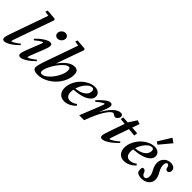

<svg xmlns="http://www.w3.org/2000/svg" viewBox="149 -1701 2688 2688"><g transform="rotate(45 1492.5 -357.0)"><path d="M41.5 11.2Q5.9 11.2 5.9 -25.4Q5.9 -55.2 35.2 -136.2L226.6 -679.7L157.2 -690.9L168.9 -725.1L318.8 -712.9L330.1 -694.8L132.8 -136.2Q111.3 -75.7 111.3 -64.9Q111.3 -61 115.7 -61Q121.6 -61 134 -66.2Q146.5 -71.3 172.6 -88.4Q198.7 -105.5 230 -131.8L244.1 -115.7Q183.6 -54.7 128.9 -21.7Q74.2 11.2 41.5 11.2Z M543.9 -543.9Q519 -543.9 503.2 -559.8Q487.3 -575.7 487.3 -599.6Q487.3 -631.3 512 -655.8Q536.6 -680.2 567.9 -680.2Q593.3 -680.2 609.6 -664.6Q626 -648.9 626 -624.5Q626 -593.8 601.8 -568.8Q577.6 -543.9 543.9 -543.9ZM359.4 11.2Q323.2 11.2 323.2 -25.4Q323.2 -58.6 355 -136.2L415.5 -287.1Q441.4 -350.1 441.4 -361.3Q441.4 -365.7 437 -365.7Q431.2 -365.7 418.5 -359.6Q405.8 -353.5 380.9 -336.2Q356 -318.8 326.2 -293.5L310.1 -308.1Q367.2 -369.6 422.6 -403.8Q478 -438 509.8 -438Q527.3 -438 536.9 -428.7Q546.4 -419.4 546.4 -402.3Q546.4 -369.1 515.1 -292.5L453.1 -136.2Q430.2 -78.1 430.2 -65.4Q430.2 -61.5 433.6 -61.5Q439.9 -61.5 452.1 -66.7Q464.4 -71.8 490.5 -88.9Q516.6 -106 547.9 -132.3L562.5 -116.2Q502 -55.2 447 -22Q392.1 11.2 359.4 11.2Z M705.6 11.2Q608.9 11.2 608.9 -44.9Q608.9 -87.9 651.4 -207L817.9 -679.7L748.5 -690.9L760.3 -725.1L910.2 -712.9L921.9 -694.8L774.4 -281.2Q888.2 -438 992.2 -438Q1031.7 -438 1049.8 -417Q1067.9 -396 1067.9 -349.6Q1067.9 -284.7 1035.9 -218.5Q1003.9 -152.3 953.4 -102.1Q902.8 -51.8 836.7 -20.3Q770.5 11.2 705.6 11.2ZM741.2 -35.2Q783.2 -35.2 836.4 -85.2Q889.6 -135.3 927 -206.3Q964.4 -277.3 964.4 -333Q964.4 -378.4 935.5 -378.4Q897.5 -378.4 842.5 -319.6Q787.6 -260.7 748 -185.8Q708.5 -110.8 708.5 -65.4Q708.5 -35.2 741.2 -35.2Z M1228.5 11.2Q1170.4 11.2 1135.5 -25.9Q1100.6 -63 1100.6 -128.9Q1100.6 -184.1 1126.5 -240.7Q1152.3 -297.4 1193.4 -340.3Q1234.4 -383.3 1288.1 -410.6Q1341.8 -438 1394 -438Q1442.9 -438 1470.7 -413.3Q1498.5 -388.7 1498.5 -351.6Q1498.5 -307.6 1460 -273.7Q1421.4 -239.7 1356.2 -220.7Q1291 -201.7 1207 -196.8Q1202.1 -173.8 1202.1 -149.4Q1202.1 -100.6 1223.1 -76.2Q1244.1 -51.8 1280.3 -51.8Q1304.2 -51.8 1332.8 -61.8Q1361.3 -71.8 1384.3 -91.3L1399.4 -72.3Q1367.2 -34.2 1320.8 -11.5Q1274.4 11.2 1228.5 11.2ZM1373.5 -405.8Q1327.6 -405.8 1281.7 -352.1Q1235.8 -298.3 1214.4 -226.6Q1303.7 -235.4 1355.2 -272.7Q1406.7 -310.1 1406.7 -366.2Q1406.7 -405.8 1373.5 -405.8Z M1517.1 0 1632.3 -287.1Q1657.7 -350.6 1657.7 -361.8Q1657.7 -366.2 1653.3 -366.2Q1647.5 -366.2 1634.8 -360.1Q1622.1 -354 1597.2 -336.4Q1572.3 -318.8 1542.5 -293.5L1526.4 -308.1Q1646 -438 1702.6 -438Q1720.2 -438 1729.7 -428.7Q1739.3 -419.4 1739.3 -402.3Q1739.3 -372.1 1707.5 -292.5L1679.7 -222.2Q1736.3 -324.7 1794.4 -381.3Q1852.5 -438 1903.3 -438Q1925.8 -438 1936.3 -428.5Q1946.8 -418.9 1946.8 -397.9Q1946.8 -378.4 1928.5 -357.2Q1910.2 -335.9 1891.1 -335.9Q1873.5 -335.9 1853.5 -352.1Q1843.3 -360.8 1833.5 -360.8Q1798.3 -360.8 1739.5 -269.8Q1680.7 -178.7 1614.7 0Z M1979 11.2Q1942.9 11.2 1942.9 -25.4Q1942.9 -51.8 1972.7 -136.2L2052.7 -365.2L1967.3 -374L1973.6 -416L2068.4 -409.7V-410.2L2146 -530.3L2202.1 -511.2L2164.1 -403.3L2270 -396L2262.7 -344.2L2147.5 -356L2071.8 -140.1Q2050.8 -80.6 2050.8 -68.4Q2050.8 -64.5 2054.7 -64.5Q2061 -64.5 2075 -70.6Q2088.9 -76.7 2118.2 -96.7Q2147.5 -116.7 2182.6 -147.9L2197.3 -132.8Q2128.9 -61 2071 -24.9Q2013.2 11.2 1979 11.2Z M2583.5 -483.9 2544.9 -509.8 2662.6 -701.2 2727.1 -655.8ZM2411.1 11.2Q2353 11.2 2318.1 -25.9Q2283.2 -63 2283.2 -128.9Q2283.2 -184.1 2309.1 -240.7Q2335 -297.4 2376 -340.3Q2417 -383.3 2470.7 -410.6Q2524.4 -438 2576.7 -438Q2625.5 -438 2653.3 -413.3Q2681.2 -388.7 2681.2 -351.6Q2681.2 -307.6 2642.6 -273.7Q2604 -239.7 2538.8 -220.7Q2473.6 -201.7 2389.6 -196.8Q2384.8 -173.8 2384.8 -149.4Q2384.8 -100.6 2405.8 -76.2Q2426.8 -51.8 2462.9 -51.8Q2486.8 -51.8 2515.4 -61.8Q2543.9 -71.8 2566.9 -91.3L2582 -72.3Q2549.8 -34.2 2503.4 -11.5Q2457 11.2 2411.1 11.2ZM2556.2 -405.8Q2510.3 -405.8 2464.4 -352.1Q2418.5 -298.3 2397 -226.6Q2486.3 -235.4 2537.8 -272.7Q2589.4 -310.1 2589.4 -366.2Q2589.4 -405.8 2556.2 -405.8Z M2757.3 11.2Q2691.9 11.2 2662.1 -24.9Q2656.2 -47.4 2656.2 -80.6Q2656.2 -112.8 2682.6 -112.8Q2713.4 -112.8 2727.1 -74.2Q2743.2 -29.8 2773.4 -29.8Q2797.4 -29.8 2808.8 -48.1Q2820.3 -66.4 2820.3 -94.2Q2820.3 -116.7 2813 -137.7Q2805.7 -158.7 2789.6 -188Q2757.3 -245.6 2757.3 -299.3Q2757.3 -361.3 2798.8 -399.7Q2840.3 -438 2897.9 -438Q2936 -438 2960.4 -418.9Q2984.9 -399.9 2984.9 -368.7Q2984.9 -348.1 2973.4 -332.3Q2961.9 -316.4 2943.8 -316.4Q2911.6 -316.4 2905.8 -355.5Q2902.8 -372.6 2894 -385Q2885.3 -397.5 2873 -397.5Q2856.9 -397.5 2848.1 -381.6Q2839.4 -365.7 2839.4 -340.3Q2839.4 -293.9 2870.1 -237.3Q2884.3 -212.4 2891.1 -198.2Q2897.9 -184.1 2904.1 -162.4Q2910.2 -140.6 2910.2 -119.1Q2910.2 -60.5 2866.7 -24.7Q2823.2 11.2 2757.3 11.2Z"/></g></svg>

Font: Elstob 14pt SemiBold
Style: Italic
Weight: 600
Italic angle: -20°
Designer: Peter S. Baker
Version: Version 1.015